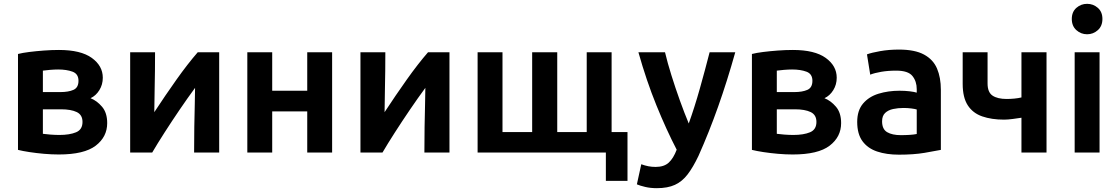

<svg xmlns="http://www.w3.org/2000/svg" viewBox="-20 -797 5838 1003"><path d="M287 10Q250 10 210 6.5Q170 3 134 -2.5Q98 -8 74 -14V-515Q97 -521 133 -525.5Q169 -530 209.5 -533Q250 -536 288 -536Q402 -536 459.5 -494.5Q517 -453 517 -391Q517 -355 499 -326Q481 -297 453 -284Q486 -271 513 -239.5Q540 -208 540 -154Q540 -82 480 -36Q420 10 287 10ZM204 -316H296Q337 -316 363.5 -327.5Q390 -339 390 -375Q390 -411 359 -422.5Q328 -434 284 -434Q265 -434 241 -432Q217 -430 204 -428ZM290 -92Q344 -92 377.5 -106Q411 -120 411 -160Q411 -197 381 -211.5Q351 -226 299 -226H204V-98Q217 -96 242.5 -94Q268 -92 290 -92Z M660 0V-524H790Q790 -423 788 -340Q786 -257 786 -211Q843 -298 901.5 -380.5Q960 -463 1013 -524H1125V0H994Q994 -68 995 -134Q996 -200 997.5 -253.5Q999 -307 999 -338Q960 -285 918.5 -224Q877 -163 839.5 -104.5Q802 -46 775 0Z M1272 0V-524H1402V-323H1585V-524H1715V0H1585V-215H1402V0Z M1863 0V-524H1993Q1993 -423 1991 -340Q1989 -257 1989 -211Q2046 -298 2104.5 -380.5Q2163 -463 2216 -524H2328V0H2197Q2197 -68 2198 -134Q2199 -200 2200.5 -253.5Q2202 -307 2202 -338Q2163 -285 2121.5 -224Q2080 -163 2042.5 -104.5Q2005 -46 1978 0Z M3145 148V0H2475V-524H2605V-107H2760V-524H2891V-107H3045V-524H3175V-107H3258V148Z M3411 186Q3378 186 3350.5 179.5Q3323 173 3307 166L3330 61Q3349 68 3367 71.5Q3385 75 3405 75Q3449 75 3473.5 52.5Q3498 30 3515 -15Q3461 -119 3409 -247Q3357 -375 3315 -524H3454Q3467 -469 3487.5 -403.5Q3508 -338 3531.5 -272.5Q3555 -207 3578 -152Q3608 -235 3636 -334.5Q3664 -434 3687 -524H3821Q3779 -374 3731.5 -240Q3684 -106 3629 17Q3601 76 3572.5 113.5Q3544 151 3506 168.5Q3468 186 3411 186Z M4121 10Q4084 10 4044 6.5Q4004 3 3968 -2.5Q3932 -8 3908 -14V-515Q3931 -521 3967 -525.5Q4003 -530 4043.5 -533Q4084 -536 4122 -536Q4236 -536 4293.5 -494.5Q4351 -453 4351 -391Q4351 -355 4333 -326Q4315 -297 4287 -284Q4320 -271 4347 -239.5Q4374 -208 4374 -154Q4374 -82 4314 -36Q4254 10 4121 10ZM4038 -316H4130Q4171 -316 4197.5 -327.5Q4224 -339 4224 -375Q4224 -411 4193 -422.5Q4162 -434 4118 -434Q4099 -434 4075 -432Q4051 -430 4038 -428ZM4124 -92Q4178 -92 4211.5 -106Q4245 -120 4245 -160Q4245 -197 4215 -211.5Q4185 -226 4133 -226H4038V-98Q4051 -96 4076.5 -94Q4102 -92 4124 -92Z M4676 11Q4611 11 4562 -5.5Q4513 -22 4485.5 -59.5Q4458 -97 4458 -160Q4458 -220 4488.5 -256Q4519 -292 4569.5 -307.5Q4620 -323 4679 -323Q4708 -323 4732.5 -320Q4757 -317 4769 -313V-331Q4769 -372 4746.5 -400Q4724 -428 4662 -428Q4619 -428 4584 -422Q4549 -416 4526 -407L4509 -513Q4533 -522 4578.5 -530Q4624 -538 4676 -538Q4759 -538 4807 -512Q4855 -486 4875 -439Q4895 -392 4895 -328V-14Q4866 -8 4809.5 1.5Q4753 11 4676 11ZM4686 -91Q4711 -91 4733 -92.5Q4755 -94 4769 -97V-225Q4760 -228 4740.5 -230.5Q4721 -233 4700 -233Q4671 -233 4645.5 -227.5Q4620 -222 4604 -207Q4588 -192 4588 -163Q4588 -122 4614.5 -106.5Q4641 -91 4686 -91Z M5316 0V-182Q5297 -179 5270.5 -175.5Q5244 -172 5225 -172Q5160 -172 5111 -189Q5062 -206 5035.5 -247Q5009 -288 5009 -359V-524H5139V-361Q5139 -315 5165 -297.5Q5191 -280 5239 -280Q5258 -280 5279 -282Q5300 -284 5316 -288V-524H5447V0Z M5594 0V-524H5724V0ZM5659 -618Q5627 -618 5603 -639.5Q5579 -661 5579 -698Q5579 -735 5603 -756Q5627 -777 5659 -777Q5691 -777 5715 -756Q5739 -735 5739 -698Q5739 -661 5715 -639.5Q5691 -618 5659 -618Z"/></svg>

Font: Ubuntu Sans
Style: Bold
Weight: 700
Designer: Dalton Maag Ltd
Foundry: Dalton Maag Ltd
Version: Version 1.006; ttfautohint (v1.8.4.7-5d5b)